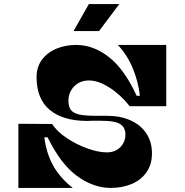

<svg xmlns="http://www.w3.org/2000/svg" viewBox="-20 -920 904 940"><path d="M235 -313Q259 -276 307 -244Q355 -212 408.5 -193Q462 -174 503 -174Q544 -174 569 -199.5Q594 -225 594 -261Q594 -289 579 -304Q564 -319 537 -324Q510 -329 466 -329H437Q427 -328 407 -328Q288 -328 223.5 -382Q159 -436 159 -542Q159 -593 186 -628.5Q213 -664 257 -682Q301 -700 353 -700Q438 -700 514 -640Q590 -580 649 -451H665Q657 -521 630 -586Q603 -651 557 -700H794V-400H615Q570 -457 515.5 -491.5Q461 -526 416 -526Q371 -526 343 -497Q315 -468 315 -427Q315 -396 328 -380.5Q341 -365 369.5 -359Q398 -353 451 -353H504Q569 -353 618.5 -331Q668 -309 696 -267.5Q724 -226 724 -169Q724 -115 697 -76.5Q670 -38 624 -19Q578 0 522 0Q437 0 357 -58.5Q277 -117 213 -248H197Q207 -169 240.5 -109Q274 -49 336 0H70V-314ZM564 -900 465 -768H340L415 -900Z"/></svg>

Font: Space Cowgirl
Style: Regular
Weight: 400
Designer: Valery Marier
Foundry: Valery Marier
Version: Version 1.000